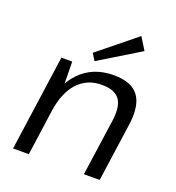

<svg xmlns="http://www.w3.org/2000/svg" viewBox="-142 -906 931 1018"><g transform="rotate(20 324.0 -396.5)"><path d="M491.2 -319.5Q502.6 -402.4 474.4 -440.2Q446.3 -478.1 374.4 -478.1Q291.5 -478.1 238.9 -421.1Q186.3 -364.1 171 -256.7L121.1 -186.7L131.3 -253.2Q153 -396 226.2 -471.9Q299.4 -547.9 416.8 -547.9Q516.3 -547.9 556.8 -493.7Q597.4 -439.5 580.9 -326L534.7 0H445.8ZM122.2 -540H183.5L186 -363.4L135.1 0H46.2ZM524.4 -723.4 293.8 -582.6 269.6 -621 481.6 -792.6Z"/></g></svg>

Font: Pathway Extreme 8pt Thin
Style: Italic
Weight: 100
Italic angle: -8°
Designer: Eduardo Rodriguez Tunni
Foundry: Eduardo Rodriguez Tunni
Version: Version 1.000